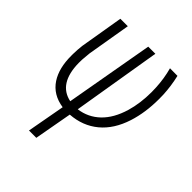

<svg xmlns="http://www.w3.org/2000/svg" viewBox="-207 -654 996 996"><g transform="rotate(45 291.5 -156.0)"><path d="M354 -528.3 272.9 -40Q339.8 -48.8 388.2 -95.2Q436.5 -141.6 460.9 -223.6Q481 -292 481 -374Q481 -390.6 480 -407.7Q477.1 -469.2 460.9 -528.8L516.1 -528.3Q530.3 -467.8 533.2 -407.2Q533.7 -391.1 533.7 -375Q533.7 -276.9 507.8 -195.8Q477.5 -101.6 414.8 -49.6Q352.1 2.4 263.2 8.8L225.6 216.8H171.9L210 7.8Q129.9 -3.9 89.8 -64.5Q52.2 -121.6 52.7 -213.9Q52.7 -219.7 52.7 -225.1Q53.2 -257.8 57.1 -289.6L97.2 -528.3H151.9L111.3 -288.1L106.9 -238.8L106.4 -213.9Q108.4 -64 215.8 -42L301.8 -528.3Z"/></g></svg>

Font: MAUL Condensed Light Italic
Style: Light Italic
Weight: 300
Italic angle: -12°
Designer: MAUL
Version: Version 1.0; 2020; ttfautohint (v1.8.3)